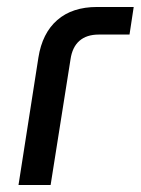

<svg xmlns="http://www.w3.org/2000/svg" viewBox="-20 -530 403 550"><path d="M33 0 90 -365Q101 -435 144 -472.5Q187 -510 258 -510H363L351 -431H263Q228 -431 207.5 -413Q187 -395 182 -360L125 0Z"/></svg>

Font: MuseoModerno
Style: Italic
Weight: 400
Italic angle: -9°
Designer: Pablo Cosgaya, Héctor Gatti, Marcela Romero, and the Authors of The MuseoModerno Project.
Foundry: Omnibus-Type Team
Version: Version 1.003